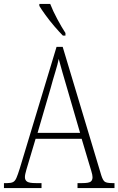

<svg xmlns="http://www.w3.org/2000/svg" viewBox="-22 -951 599 971"><path d="M-2 0V-25H15Q33 -25 43.5 -30Q54 -35 61 -51Q68 -67 78 -99L264 -714H295L490 -65Q498 -39 508 -32Q518 -25 546 -25H557V0H370V-25H394Q426 -25 436 -32Q446 -39 446 -55Q446 -66 439.5 -87Q433 -108 428 -125L391 -249H158L124 -135Q119 -118 111.5 -93Q104 -68 104 -55Q104 -40 115 -32.5Q126 -25 159 -25H188V0ZM168 -279H383L321 -492Q306 -543 294 -584.5Q282 -626 275 -653Q270 -627 257.5 -586.5Q245 -546 234 -505ZM296 -771Q278 -789 253.5 -817.5Q229 -846 208 -875Q187 -904 177 -921V-931H232Q245 -897 267.5 -855Q290 -813 309 -784V-771Z"/></svg>

Font: Noto Serif Ethiopic Condensed ExtraLight
Style: Regular
Weight: 200
Width: 3
Designer: Monotype Design Team
Foundry: Monotype Imaging Inc.
Version: Version 2.102; ttfautohint (v1.8.4.7-5d5b)